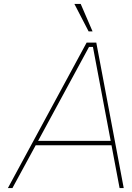

<svg xmlns="http://www.w3.org/2000/svg" viewBox="-20 -953 667 973"><path d="M429 -794 357 -933H389L449 -794ZM20 0 419 -737H468L607 0H586L545 -217H161L43 0ZM173 -239H541L451 -715H431Z"/></svg>

Font: Tomorrow Thin
Style: Italic
Weight: 250
Italic angle: -10°
Designer: Tony de Marco, Monica Rizzolli
Foundry: Just in Type
Version: Version 2.002